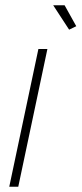

<svg xmlns="http://www.w3.org/2000/svg" viewBox="-20 -705 308 725"><path d="M181 -685H224L268 -606L241 -593ZM125 -520H159L49 0H15Z"/></svg>

Font: Raleway-v4020 ExtraLight
Style: Italic
Weight: 275
Italic angle: -12°
Designer: Matt McInerney, Pablo Impallari, Rodrigo Fuenzalida
Foundry: Matt McInerney, Pablo Impallari, Rodrigo Fuenzalida
Version: Version 4.020;PS 004.020;hotconv 1.0.88;makeotf.lib2.5.64775